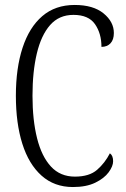

<svg xmlns="http://www.w3.org/2000/svg" viewBox="-20 -744 506 774"><path d="M274 10Q199 10 147.5 -36Q96 -82 70 -164.5Q44 -247 44 -358Q44 -469 71 -551.5Q98 -634 150.5 -679Q203 -724 281 -724Q356 -724 397.5 -690Q439 -656 439 -611Q439 -584 425.5 -569.5Q412 -555 389 -555Q389 -609 363 -646.5Q337 -684 276 -684Q218 -684 182 -643Q146 -602 128.5 -528.5Q111 -455 111 -358Q111 -260 129.5 -186.5Q148 -113 185.5 -72.5Q223 -32 282 -32Q340 -32 371.5 -59.5Q403 -87 423 -126Q436 -117 436 -94Q436 -74 418 -49.5Q400 -25 364 -7.5Q328 10 274 10Z"/></svg>

Font: Noto Serif Sinhala ExtraCondensed Light
Style: Regular
Weight: 300
Width: 2
Designer: Jelle Bosma - Monotype Design Team
Foundry: Monotype Imaging Inc.
Version: Version 2.007; ttfautohint (v1.8.4.7-5d5b)